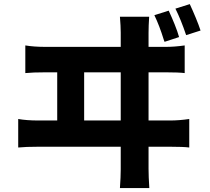

<svg xmlns="http://www.w3.org/2000/svg" viewBox="-20 -872 1040 951"><path d="M867 -688.4 795 -664.8Q793 -670.8 791 -675.8Q769.6 -745.2 744.6 -796.8L815.6 -819.2Q830.6 -787.2 845 -751.5Q859.4 -715.8 867 -688.4ZM973.4 -720.8 902 -698Q875.8 -775.6 848.8 -829.2L920 -851.6Q934.8 -819.8 949.7 -783.8Q964.6 -747.8 973.4 -720.8ZM715.8 -710.2V-35.4Q715.8 2.2 719.6 59.6H574Q578 3.8 578 -33.4V-710.2Q578 -742 574 -789.2H718.8Q715.8 -744 715.8 -710.2ZM396.8 -573.4V-243.2H263.4V-573.4ZM170 -275.2H822.6Q867.4 -275.2 917.4 -282.6V-141.4Q889 -145.2 822.6 -145.2H170Q107.2 -145.2 70.2 -141.4V-282.6Q112.6 -275.2 170 -275.2ZM206.2 -639.8H799.8Q844.6 -639.8 894.8 -647V-510Q865.6 -513.8 799.8 -513.8H206.2Q142.4 -513.8 105.4 -510V-647Q148.4 -639.8 206.2 -639.8Z"/></svg>

Font: 寒蝉端黑体 Light
Style: Regular
Weight: 300
Designer: ChillDuanSans {Warren2060}; 
Source Han Sans {Ryoko NISHIZUKA 西塚涼子 (kana, bopomofo & ideographs); Paul D. Hunt (Latin, G
Foundry: ChillType&Adobe
Version: Version 1.300;Glyphs 3.3 (3306)